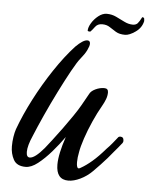

<svg xmlns="http://www.w3.org/2000/svg" viewBox="-47 -628 530 675"><g transform="rotate(5 218.0 -290.0)"><path d="M219 8Q176 8 176 -45Q176 -82 197 -144Q178 -117 154.5 -90Q131 -63 108 -45Q85 -27 65 -27Q34 -27 22.5 -48Q11 -69 11 -95Q11 -112 13.5 -128Q16 -144 20 -156Q39 -208 68 -264Q97 -320 132 -372.5Q167 -425 202 -463Q228 -489 243 -489Q253 -489 253 -478Q253 -470 246 -455.5Q239 -441 225 -424Q214 -411 195 -376.5Q176 -342 154.5 -299Q133 -256 113.5 -213Q94 -170 81 -138Q65 -102 65 -80Q65 -61 77 -61Q95 -61 127 -99Q135 -109 150.5 -129Q166 -149 183.5 -173Q201 -197 217 -220.5Q233 -244 242 -260L265 -301Q270 -312 285.5 -319.5Q301 -327 317 -327Q331 -327 331 -313Q331 -301 326.5 -289Q322 -277 314 -263Q300 -239 285.5 -206.5Q271 -174 261 -144Q251 -114 248 -95Q246 -85 245 -76.5Q244 -68 244 -60Q244 -51 245 -47Q247 -38 251 -38Q255 -38 259 -41Q277 -51 298 -69Q319 -87 343 -115Q354 -126 362.5 -136.5Q371 -147 379 -157Q382 -162 388 -162Q400 -162 400 -148Q400 -142 394 -136Q384 -123 372.5 -110Q361 -97 350 -83Q328 -58 303 -33Q284 -14 261 -3Q238 8 219 8ZM373 -520Q353 -520 340.5 -527.5Q328 -535 317 -542.5Q306 -550 290 -550Q274 -550 265.5 -538.5Q257 -527 251 -521Q247 -520 244 -521Q241 -522 241 -523Q241 -535 250 -550Q259 -565 273.5 -576.5Q288 -588 303 -588Q321 -588 336.5 -580.5Q352 -573 367 -565.5Q382 -558 397 -558Q408 -558 414 -564.5Q420 -571 428 -587Q431 -587 433.5 -585.5Q436 -584 436 -574Q431 -550 409.5 -535Q388 -520 373 -520Z"/></g></svg>

Font: Birthstone Bounce Medium
Style: Regular
Weight: 500
Designer: Robert E. Leuschke
Foundry: Rob Leuschke
Version: Version 1.010; ttfautohint (v1.8.3)